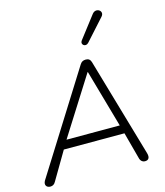

<svg xmlns="http://www.w3.org/2000/svg" viewBox="-135 -1046 992 1153"><g transform="rotate(-15 361.0 -469.0)"><path d="M34 6C48 6 59 0 67 -15L169 -188H546L590 -24C594 -5 606 6 623 6C642 6 656 -6 646 -39L468 -652C463 -668 453 -676 436 -676C419 -676 408 -670 399 -655L11 -37C-3 -12 11 6 34 6ZM427 -600H429L531 -241H200ZM476 -769 594 -900C622 -931 574 -964 548 -930L442 -792C426 -770 456 -747 476 -769Z"/></g></svg>

Font: SN Pro Light
Style: Italic
Weight: 300
Italic angle: -8.99998°
Designer: Tobias Whetton
Foundry: Supernotes
Version: Version 1.001;Glyphs 3.2 (3249)